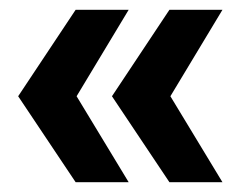

<svg xmlns="http://www.w3.org/2000/svg" viewBox="-20 -457 509 391"><path d="M134 -437H242L136 -261L242 -86H134L17 -261ZM325 -437H433L327 -261L433 -86H325L208 -261Z"/></svg>

Font: Alexandria Medium
Style: Regular
Weight: 500
Designer: Mohamed Gaber
Foundry: Kief Type Foundry
Version: Version 5.100